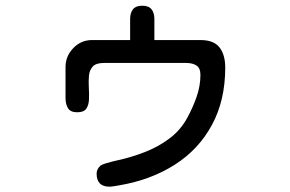

<svg xmlns="http://www.w3.org/2000/svg" viewBox="-20 -624 1040 688"><path d="M372.1 44.9Q326.2 44.9 326.2 -2Q326.2 -17.6 339.8 -30.3Q344.7 -34.2 357.4 -38.1Q370.1 -42 383.3 -45.4Q396.5 -48.8 402.3 -49.8Q451.2 -60.5 499 -79.1Q546.9 -97.7 587.4 -127.9Q627.9 -158.2 652.3 -204.1Q670.9 -238.3 684.6 -277.3Q698.2 -316.4 698.2 -355.5Q698.2 -379.9 684.1 -389.2Q669.9 -398.4 647.5 -398.4H352.5Q324.2 -398.4 312.5 -385.7Q300.8 -373 298.8 -353Q296.9 -333 298.3 -310.1Q299.8 -287.1 298.8 -267.1Q297.9 -247.1 289.1 -234.4Q280.3 -221.7 256.8 -221.7Q232.4 -221.7 223.6 -236.3Q214.8 -251 214.8 -272.5V-383.8Q214.8 -422.9 242.7 -451.7Q270.5 -480.5 309.6 -480.5H446.3V-555.7Q446.3 -578.1 456.5 -590.8Q466.8 -603.5 489.3 -603.5Q512.7 -603.5 522.9 -590.8Q533.2 -578.1 533.2 -555.7V-480.5H698.2Q746.1 -480.5 766.6 -454.1Q787.1 -427.7 787.1 -381.8Q787.1 -264.6 739.7 -176.8Q692.4 -88.9 606.9 -34.2Q521.5 20.5 408.2 40Q400.4 41 390.1 43Q379.9 44.9 372.1 44.9Z"/></svg>

Font: Kosugi Maru
Style: Regular
Weight: 400
Designer: MOTOYA
Version: Version 4.002